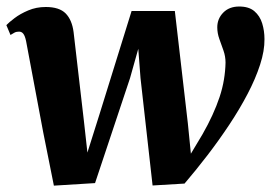

<svg xmlns="http://www.w3.org/2000/svg" viewBox="-24 -574 852 604"><path d="M145.5 10 112 -157.5 58 -445Q54.5 -461.5 49.2 -468Q44 -474.5 36 -474.5Q27.5 -474.5 21.8 -471.5Q16 -468.5 9 -464L-4 -495Q4 -503.5 21.8 -517Q39.5 -530.5 64.8 -541.2Q90 -552 120 -552Q162.5 -552 182.5 -531.8Q202.5 -511.5 207.5 -473L240 -193L251 -94L289 -214.5L390 -539.5H526L567 -185.5L576.5 -90.5L613 -151.5Q630.5 -182 644 -211.5Q657.5 -241 666.8 -268.8Q676 -296.5 680.5 -323.8Q685 -351 685.5 -377Q685.5 -396.5 679 -415Q672.5 -433.5 666 -451.5Q659.5 -469.5 659.5 -488Q659.5 -515 678.2 -534.2Q697 -553.5 728.5 -553.5Q759 -553.5 776.2 -538.8Q793.5 -524 800.8 -500.5Q808 -477 808 -451Q808.5 -414.5 794.2 -370.5Q780 -326.5 755 -278.8Q730 -231 697.5 -182Q665 -133 628.8 -85.8Q592.5 -38.5 556.5 3.5L456 9.5L418 -328.5L411 -420.5L385 -328L275 2Z"/></svg>

Font: Merriweather 60pt ExtraBold
Style: Italic
Weight: 800
Italic angle: -7.8°
Version: Version 2.101